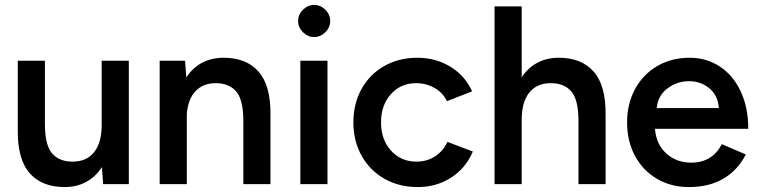

<svg xmlns="http://www.w3.org/2000/svg" viewBox="-20 -746 3077 778"><path d="M393 -69Q368 -30 329.5 -9Q291 12 242 12Q150 12 100.5 -44Q51 -100 52 -218V-500H162V-244Q162 -158 191 -124.5Q220 -91 274 -91Q331 -91 361.5 -129.5Q392 -168 392 -239V-500H502V0H398Z M627 -500H730L735 -432Q760 -471 798.5 -491.5Q837 -512 886 -512Q978 -512 1027.5 -456Q1077 -400 1076 -282V0H966V-256Q966 -342 937 -375.5Q908 -409 854 -409Q803 -409 772.5 -377Q742 -345 737 -285V0H627Z M1197 -500H1307V0H1197ZM1188 -661Q1188 -687 1207.5 -706.5Q1227 -726 1253 -726Q1279 -726 1298.5 -706.5Q1318 -687 1318 -661Q1318 -635 1298.5 -615.5Q1279 -596 1253 -596Q1227 -596 1207.5 -615.5Q1188 -635 1188 -661Z M1412 -250Q1412 -326 1445 -385.5Q1478 -445 1537 -478.5Q1596 -512 1671 -512Q1745 -512 1804.5 -476Q1864 -440 1893 -376L1791 -336Q1775 -370 1741 -389.5Q1707 -409 1666 -409Q1604 -409 1564 -364.5Q1524 -320 1524 -250Q1524 -180 1564.5 -135.5Q1605 -91 1668 -91Q1710 -91 1743 -112.5Q1776 -134 1793 -171L1896 -132Q1867 -64 1807.5 -26Q1748 12 1673 12Q1597 12 1538 -21.5Q1479 -55 1445.5 -114.5Q1412 -174 1412 -250Z M1984 -720H2094V-433Q2119 -471 2157 -491.5Q2195 -512 2244 -512Q2336 -512 2385.5 -456Q2435 -400 2434 -282V0H2324V-256Q2324 -342 2295 -375.5Q2266 -409 2212 -409Q2155 -409 2124.5 -370.5Q2094 -332 2094 -261V0H1984Z M2521 -250Q2521 -326 2553.5 -385.5Q2586 -445 2643.5 -478.5Q2701 -512 2775 -512Q2842 -512 2896 -477Q2950 -442 2981 -376.5Q3012 -311 3012 -224H2634Q2639 -161 2680 -124Q2721 -87 2781 -87Q2866 -87 2905 -162L3002 -120Q2970 -57 2912 -22.5Q2854 12 2771 12Q2699 12 2642 -21.5Q2585 -55 2553 -114.5Q2521 -174 2521 -250ZM2893 -308Q2889 -360 2854 -388.5Q2819 -417 2772 -417Q2724 -417 2685 -388Q2646 -359 2641 -308Z"/></svg>

Font: Oak Sans SemiBold
Style: Regular
Weight: 600
Designer: Erik Kennedy, Walven
Foundry: Erik Kennedy, Walven
Version: Version 1.000